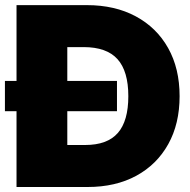

<svg xmlns="http://www.w3.org/2000/svg" viewBox="-27 -748 758 768"><path d="M323.2 0H39.1V-727.5H320.3Q432.6 -727.5 516.1 -682.6Q599.6 -637.7 645.5 -555.9Q691.4 -474.1 691.4 -363.3Q691.4 -252.9 646 -171.4Q600.6 -89.8 518.1 -44.9Q435.5 0 323.2 0ZM242.2 -168H313.5Q402.3 -168 444.3 -216.1Q486.3 -264.2 486.3 -363.3Q486.3 -463.4 442.9 -511.5Q399.4 -559.6 307.6 -559.6H242.2ZM-7.3 -303.2V-424.3H440.9V-303.2Z"/></svg>

Font: Inter Display Black
Style: Regular
Weight: 900
Designer: Rasmus Andersson
Foundry: rsms
Version: Version 4.000;git-a52131595